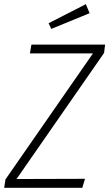

<svg xmlns="http://www.w3.org/2000/svg" viewBox="-25 -897 522 917"><path d="M-5 0 1 -40 419 -642H118L125 -684H477L472 -644L54 -42L381 -43L368 0ZM385 -877 403 -834 220 -759 207 -786Z"/></svg>

Font: Fira Sans Condensed ExtraLight
Style: Italic
Weight: 275
Width: 3
Italic angle: -8°
Designer: Carrois Corporate & Edenspiekermann AG
Foundry: Carrois Corporate GbR & Edenspiekermann AG
Version: Version 4.203